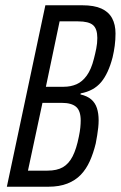

<svg xmlns="http://www.w3.org/2000/svg" viewBox="-20 -708 458 728"><path d="M6 0 152 -688H292Q337 -688 364.5 -675.5Q392 -663 405 -639Q418 -615 418 -581Q418 -557 415 -534.5Q412 -512 407 -491Q391 -429 363 -396Q335 -363 286 -354L285 -350Q311 -344 326 -331Q341 -318 347.5 -298Q354 -278 354 -252Q354 -239 352.5 -224.5Q351 -210 348.5 -195Q346 -180 343 -164Q334 -127 320.5 -97Q307 -67 286.5 -45.5Q266 -24 235.5 -12Q205 0 163 0ZM86 -61H160Q196 -61 218.5 -74Q241 -87 255.5 -115.5Q270 -144 279 -190Q283 -209 284.5 -224Q286 -239 286 -251Q286 -288 268.5 -303Q251 -318 214 -318H141ZM154 -379H222Q248 -379 270 -388.5Q292 -398 309 -421.5Q326 -445 336 -485Q341 -504 345 -524Q349 -544 349 -564Q349 -599 332.5 -613Q316 -627 276 -627H206Z"/></svg>

Font: Saira ExtraCondensed
Style: Italic
Weight: 400
Width: 2
Italic angle: -12°
Designer: Hector Gatti with collaboration of the Omnibus-Type team
Foundry: Omnibus-Type
Version: Version 1.101